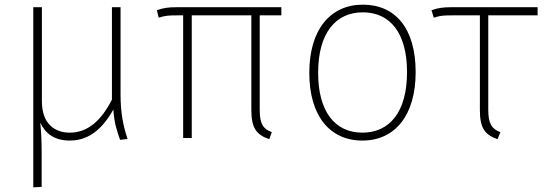

<svg xmlns="http://www.w3.org/2000/svg" viewBox="-20 -593 2343 825"><path d="M528 4C510 -51 498 -105 498 -188V-562H461V-165C417 -79 360 -23 280 -23C218 -23 160 -58 160 -158V-562H123V212L159 210V75C159 21 158 -17 153 -66C174 -21 212 11 280 11C370 11 426 -50 467 -122C471 -66 480 -38 496 8Z M1189 -527V-562H739C703 -562 681 -559 654 -549L662 -517C690 -526 705 -527 742 -527H767V0H804V-527H1060V-120C1060 -46 1080 -14 1137 5L1148 -25C1111 -39 1096 -60 1096 -121V-527Z M1539 -573C1399 -573 1309 -465 1309 -280C1309 -98 1395 11 1537 11C1677 11 1766 -97 1766 -283C1766 -471 1679 -573 1539 -573ZM1539 -540C1657 -540 1729 -450 1729 -283C1729 -112 1654 -23 1537 -23C1419 -23 1347 -114 1347 -280C1347 -451 1422 -540 1539 -540Z M2290 -527V-562H1920C1884 -562 1861 -559 1834 -549L1844 -517C1871 -526 1886 -527 1925 -527H2042V-120C2042 -46 2061 -14 2118 5L2130 -25C2094 -39 2078 -60 2078 -121V-527Z"/></svg>

Font: Glow Sans SC Normal ExtraLight
Style: Regular
Weight: 200
Designer: Ryoko NISHIZUKA (kana, bopomofo & ideographs); Paul D. Hunt (Latin, Greek & Cyrillic); Sandoll Communications, Soo-young
Version: Version 0.93